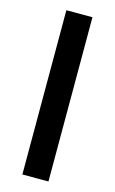

<svg xmlns="http://www.w3.org/2000/svg" viewBox="-111 -750 478 796"><g transform="rotate(15 127.5 -352.5)"><path d="M71 0V-705H183V0Z"/></g></svg>

Font: TikTok Sans 24pt Medium
Style: Regular
Weight: 500
Version: Version 4.000